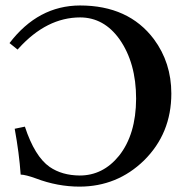

<svg xmlns="http://www.w3.org/2000/svg" viewBox="-20 -676 685 708"><path d="M274.9 -655.8Q454.1 -655.8 547.4 -531.7Q611.8 -444.8 611.8 -331.1Q611.8 -183.6 510.7 -84Q412.1 11.7 273.9 12.2Q191.9 12.2 112.3 -18.1Q74.7 -31.7 56.2 -32.2Q50.8 -110.4 34.2 -201.2L71.8 -209Q107.9 -99.1 163.1 -60.5Q208.5 -29.3 273.9 -28.8Q359.9 -28.8 418.9 -101.6Q481.4 -180.2 481.9 -312Q481.9 -444.3 420.4 -531.7Q363.3 -611.3 275.9 -611.8Q152.3 -611.8 48.8 -497.6Q46.4 -494.6 44.9 -493.2L15.1 -517.1Q120.6 -655.3 274.9 -655.8Z"/></svg>

Font: Linux Libertine O
Style: Semibold
Weight: 700
Designer: Philipp H. Poll
Foundry: Philipp H. Poll
Version: Version 5.0.0